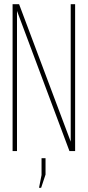

<svg xmlns="http://www.w3.org/2000/svg" viewBox="-20 -720 418 915"><path d="M61 -668V0H40V-700H71L317 -45V-700H338V0H311ZM166 175 178 114V34H197V112L176 175Z"/></svg>

Font: Bebas Neue Light
Style: Regular
Weight: 300
Designer: Ryoichi Tsunekawa
Foundry: Ryoichi Tsunekawa
Version: Version 001.003; ttfautohint (v1.5.65-e2d9)